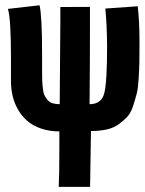

<svg xmlns="http://www.w3.org/2000/svg" viewBox="-20 -724 561 744"><path d="M22.5 -409.7Q22.5 -409.7 22.5 -498.5Q22.5 -652.3 10.7 -689.5L133.3 -703.6Q143.1 -661.1 143.1 -512.7Q143.1 -512.7 143.1 -450.7Q143.1 -426.8 143.6 -412.8Q144 -398.9 146 -381.6Q147.9 -364.3 152.3 -355Q156.7 -345.7 164.3 -336.7Q171.9 -327.6 183.6 -324Q195.3 -320.3 211.4 -320.3Q213.9 -613.3 213.9 -647V-696.8L328.6 -697.3V-620.1Q328.6 -489.3 327.1 -320.3Q373.5 -320.3 384.3 -363.8Q395 -407.2 395 -547.4Q394 -634.8 388.2 -690.9L513.7 -699.7Q520.5 -638.7 520.5 -567.4V-549.3Q520.5 -505.4 520 -480.7Q519.5 -456.1 517.3 -419.2Q515.1 -382.3 509.8 -361.3Q504.4 -340.3 495.8 -313.5Q487.3 -286.6 473.4 -271.7Q459.5 -256.8 440.2 -242.7Q420.9 -228.5 393.8 -222.4Q366.7 -216.3 332.5 -216.3Q330.6 -68.4 329.1 0H207.5Q210 -41.5 210 -146V-214.8Q171.4 -214.8 139.4 -225.8Q107.4 -236.8 86.2 -255.1Q64.9 -273.4 50.3 -298.6Q35.6 -323.7 29.1 -351.6Q22.5 -379.4 22.5 -409.7Z"/></svg>

Font: Fantasque Sans Mono
Style: Bold
Weight: 700
Monospace: yes
Designer: Jany Belluz
Version: Version 1.8.0 ; ttfautohint (v1.8.2)